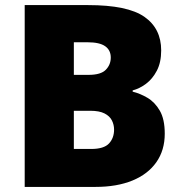

<svg xmlns="http://www.w3.org/2000/svg" viewBox="-20 -734 714 754"><path d="M326 -714Q481 -714 547 -668Q613 -622 613 -536Q613 -489 596 -456.5Q579 -424 553.5 -405Q528 -386 501 -379V-374Q530 -367 559 -350Q588 -333 607.5 -299.5Q627 -266 627 -209Q627 -144 594 -97Q561 -50 500 -25Q439 0 355 0H77V-714ZM328 -440Q376 -440 395.5 -460Q415 -480 415 -508Q415 -537 393 -552.5Q371 -568 324 -568H270V-440ZM270 -299V-149H338Q388 -149 408 -170.5Q428 -192 428 -225Q428 -244 419.5 -261Q411 -278 390.5 -288.5Q370 -299 334 -299Z"/></svg>

Font: Noto Sans Armenian Black
Style: Regular
Weight: 900
Version: Version 2.007